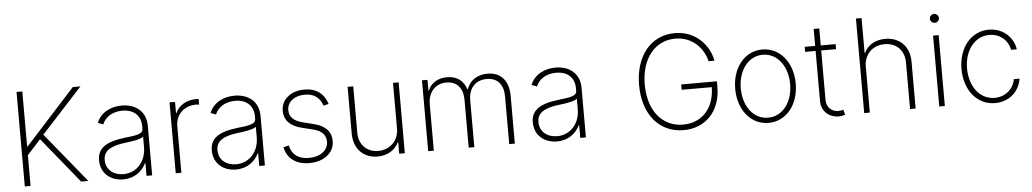

<svg xmlns="http://www.w3.org/2000/svg" viewBox="-39 -1099 7911 1472"><g transform="rotate(-5 3916.0 -362.5)"><path d="M105.1 0H149.5V-236.9L252.8 -351.2L538.7 0H594.1L281.2 -383.2L596.9 -727.3H538L154.5 -305H149.5V-727.3H105.1Z M862.6 11.7C949.2 11.7 1010.3 -37.3 1038.7 -98.4H1041.9V0H1085.2V-381C1085.2 -500.4 996.4 -553.6 899.5 -553.6C815.3 -553.6 736.5 -515.6 705.3 -437.1L746.1 -421.9C767.4 -475.9 822.8 -513.8 900.6 -513.8C988.6 -513.8 1041.9 -463.1 1041.9 -383.9V-361.2C1041.9 -319.2 980.8 -315 897.7 -305C752.1 -287.3 689.6 -241.1 689.6 -150.2C689.6 -46.5 768.5 11.7 862.6 11.7ZM866.8 -28.4C790.5 -28.4 733 -74.2 733 -148.8C733 -216.3 782.7 -252.5 902 -266.7C955.3 -272.7 1019.2 -282.7 1041.9 -301.5V-221.2C1041.9 -110.4 969.1 -28.4 866.8 -28.4Z M1266.7 0H1310V-359.4C1310 -447.4 1375.7 -511 1466.6 -511C1478 -511 1485.4 -509.6 1491.1 -508.9V-552.6C1484.4 -552.9 1476.9 -552.9 1469.1 -552.9C1397 -552.9 1336.3 -516 1312.9 -460.2H1308.9V-545.5H1266.7Z M1730.1 11.7C1816.8 11.7 1877.8 -37.3 1906.2 -98.4H1909.4V0H1952.8V-381C1952.8 -500.4 1864 -553.6 1767 -553.6C1682.9 -553.6 1604 -515.6 1572.8 -437.1L1613.6 -421.9C1634.9 -475.9 1690.3 -513.8 1768.1 -513.8C1856.2 -513.8 1909.4 -463.1 1909.4 -383.9V-361.2C1909.4 -319.2 1848.4 -315 1765.3 -305C1619.7 -287.3 1557.2 -241.1 1557.2 -150.2C1557.2 -46.5 1636 11.7 1730.1 11.7ZM1734.4 -28.4C1658 -28.4 1600.5 -74.2 1600.5 -148.8C1600.5 -216.3 1650.2 -252.5 1769.5 -266.7C1822.8 -272.7 1886.7 -282.7 1909.4 -301.5V-221.2C1909.4 -110.4 1836.6 -28.4 1734.4 -28.4Z M2480.8 -427.9C2454.5 -508.2 2397 -553.6 2304.7 -553.6C2200.3 -553.6 2125.4 -493.3 2125.4 -405.2C2125.4 -334.9 2169.7 -285.5 2258.9 -263.8L2345.9 -242.5C2410.9 -226.6 2443.2 -191.4 2443.2 -141C2443.2 -74.9 2383.5 -28.4 2294.4 -28.4C2213.8 -28.4 2163.7 -66.1 2148.1 -137.4L2106.5 -126.8C2125.4 -38 2193.2 11.4 2294.7 11.4C2408.4 11.4 2487.2 -51.8 2487.2 -142.4C2487.2 -212.7 2443.2 -261.4 2357.2 -282.7L2273.4 -303.6C2202.4 -321 2168.3 -354.8 2168.3 -406.6C2168.3 -470.5 2224.4 -514.2 2304.7 -514.2C2379.3 -514.2 2420.8 -476.9 2440.7 -417.3Z M2986.5 -193.5C2986.5 -96.2 2914.1 -35.2 2828.8 -35.2C2741.5 -35.2 2680.4 -96.6 2680.4 -187.5V-545.5H2637.1V-185.7C2637.1 -66.4 2713.1 7.1 2820 7.1C2897.7 7.1 2957.4 -32.3 2983 -88.4H2986.5V0H3029.8V-545.5H2986.5Z M3209.5 0H3252.8V-358C3252.8 -448.2 3307.2 -512.4 3393.5 -512.4C3479 -512.4 3521.3 -453.8 3521.3 -369V0H3564.6V-362.6C3564.6 -449.6 3614.3 -512.4 3704.5 -512.4C3788.7 -512.4 3833.1 -457.4 3833.1 -366.1V0H3876.4V-366.1C3876.4 -481.5 3819.2 -552.6 3713.8 -552.6C3632.8 -552.6 3575.6 -511.4 3554.3 -447.1H3550.4C3529.1 -511.7 3481.2 -552.6 3402.3 -552.6C3330.3 -552.6 3277 -517.8 3256 -463.1H3251.8V-545.5H3209.5Z M4200.6 11.7C4287.3 11.7 4348.4 -37.3 4376.8 -98.4H4380V0H4423.3V-381C4423.3 -500.4 4334.5 -553.6 4237.6 -553.6C4153.4 -553.6 4074.6 -515.6 4043.3 -437.1L4084.2 -421.9C4105.5 -475.9 4160.9 -513.8 4238.6 -513.8C4326.7 -513.8 4380 -463.1 4380 -383.9V-361.2C4380 -319.2 4318.9 -315 4235.8 -305C4090.2 -287.3 4027.7 -241.1 4027.7 -150.2C4027.7 -46.5 4106.5 11.7 4200.6 11.7ZM4204.9 -28.4C4128.6 -28.4 4071 -74.2 4071 -148.8C4071 -216.3 4120.7 -252.5 4240.1 -266.7C4293.3 -272.7 4357.2 -282.7 4380 -301.5V-221.2C4380 -110.4 4307.2 -28.4 4204.9 -28.4Z M5410.9 -500H5456.3C5435.7 -616.1 5335.6 -737.2 5171.2 -737.2C4988.6 -737.2 4864.3 -589.5 4864.3 -363.6C4864.3 -138.5 4987.6 9.9 5175.1 9.9C5341.6 9.9 5461.3 -107.2 5461.3 -299.7V-340.9H5186.4V-299.7H5418C5416.9 -132.8 5315.7 -32.7 5175.1 -32.7C5015.3 -32.7 4908 -162.3 4908 -363.6C4908 -566.8 5016.7 -694.6 5171.2 -694.6C5305.8 -694.6 5388.8 -598 5410.9 -500Z M5828.8 11.4C5963.8 11.4 6061.8 -107.2 6061.8 -271C6061.8 -434.7 5963.4 -553.6 5828.8 -553.6C5693.9 -553.6 5595.9 -435 5595.9 -271C5595.9 -107.2 5693.9 11.4 5828.8 11.4ZM5828.8 -28.8C5714.1 -28.8 5638.8 -135.7 5638.8 -271C5638.8 -405.5 5714.8 -513.1 5828.8 -513.1C5943.2 -513.1 6018.8 -405.9 6018.8 -271C6018.8 -135.7 5943.5 -28.8 5828.8 -28.8Z M6393.1 -545.5H6278.4V-676.1H6235.4V-545.5H6154.8V-506.7H6235.4V-121.1C6235.4 -38.4 6299.7 8.9 6367.9 8.9C6389.9 8.9 6404.8 5 6418.3 0L6407.7 -39.4C6397 -35.9 6386.4 -33 6370.7 -33C6322.4 -33 6278.4 -62.9 6278.4 -128.9V-506.7H6393.1Z M6608.3 -353.7C6608.3 -448.9 6674.7 -512.4 6766.7 -512.4C6857.6 -512.4 6918 -451.3 6918 -358V0H6960.9V-359.7C6960.9 -479.4 6884.9 -552.6 6774.9 -552.6C6696 -552.6 6638.1 -516 6612.6 -459.2H6608.3V-727.3H6565V0H6608.3Z M7142.8 0H7185.7V-545.5H7142.8ZM7164.4 -642C7183.6 -642 7199.2 -657.3 7199.2 -676.1C7199.2 -695 7183.6 -710.2 7164.4 -710.2C7145.2 -710.2 7129.3 -695 7129.3 -676.1C7129.3 -657.3 7145.2 -642 7164.4 -642Z M7572.1 11.4C7678.6 11.4 7758.9 -58.2 7774.5 -159.1H7730.5C7716.3 -79.9 7652 -28.8 7572.1 -28.8C7458.1 -28.8 7380.3 -132.8 7380.3 -271.7C7380.3 -412.3 7461.3 -513.1 7572.1 -513.1C7654.1 -513.1 7715.6 -458.5 7729.4 -384.9H7773.4C7757.5 -485.4 7675.1 -553.6 7571.7 -553.6C7433.6 -553.6 7337.4 -432.9 7337.4 -271C7337.4 -109 7432.9 11.4 7572.1 11.4Z"/></g></svg>

Font: Karasuma Gothic
Style: Thin
Weight: 200
Designer: Rasmus Andersson / Ryoko Ishizuka
Foundry: rsms
Version: Version 1.00